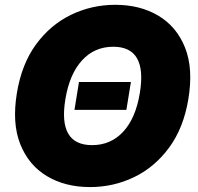

<svg xmlns="http://www.w3.org/2000/svg" viewBox="-20 -757 811 787"><path d="M349.1 9.8Q247.1 9.8 172.1 -35.2Q97.2 -80.1 63 -166.3Q28.8 -252.4 49.3 -376Q68.8 -494.6 127.7 -575Q186.5 -655.3 271.2 -696.3Q356 -737.3 452.6 -737.3Q554.2 -737.3 629.2 -692.6Q704.1 -647.9 738.5 -561.8Q772.9 -475.6 752 -350.6Q732.4 -232.4 673.3 -152.1Q614.3 -71.8 529.8 -31Q445.3 9.8 349.1 9.8ZM357.4 -162.1Q434.6 -162.1 485.6 -217.8Q536.6 -273.4 553.2 -376Q584.5 -565.4 444.3 -565.4Q367.2 -565.4 316.2 -509.5Q265.1 -453.6 248 -350.6Q216.8 -162.1 357.4 -162.1ZM516.6 -420.9 498 -306.6H285.2L303.7 -420.9Z"/></svg>

Font: Inter Tight Black
Style: Italic
Weight: 900
Italic angle: -9.39999°
Designer: Rasmus Andersson
Foundry: rsms
Version: Version 3.004; ttfautohint (v1.8.4.7-5d5b)